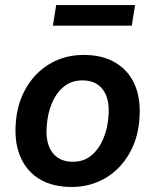

<svg xmlns="http://www.w3.org/2000/svg" viewBox="-20 -732 616 762"><path d="M264 10Q190 10 139 -20Q88 -50 63 -105Q38 -160 42 -233Q45 -298 67 -349.5Q89 -401 125.5 -438Q162 -475 209.5 -494.5Q257 -514 312 -514Q386 -514 437 -484Q488 -454 513 -400Q538 -346 534 -271Q531 -206 509 -154.5Q487 -103 450.5 -66Q414 -29 366.5 -9.5Q319 10 264 10ZM269 -90Q312 -90 342 -114.5Q372 -139 390 -181.5Q408 -224 411 -277Q415 -342 387.5 -377.5Q360 -413 307 -413Q265 -413 234.5 -389Q204 -365 186 -322.5Q168 -280 165 -226Q161 -162 188.5 -126Q216 -90 269 -90ZM190 -630 203 -712H516L503 -630Z"/></svg>

Font: Nunitoga
Style: Bold Italic
Weight: 700
Italic angle: -9°
Designer: Vernon Adams
Foundry: Vernon Adams
Version: Version 1.0